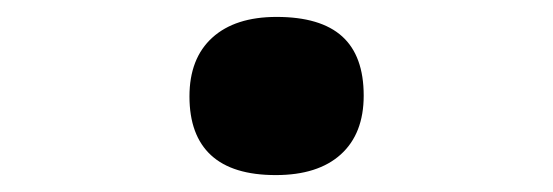

<svg xmlns="http://www.w3.org/2000/svg" viewBox="-20 -192 654 227"><path d="M410 -79Q410 -34 383 -9.5Q356 15 306 15Q255 15 229.5 -8.5Q204 -32 204 -78Q204 -123 231 -147.5Q258 -172 307 -172Q359 -172 384.5 -149Q410 -126 410 -79Z"/></svg>

Font: Intel One Mono Medium
Style: Regular
Weight: 500
Monospace: yes
Designer: Fred Shallcrass
Foundry: Frere-Jones Type LLC
Version: Version 1.400;hotconv 1.1.0;makeotfexe 2.6.0;FJTRelease1.4